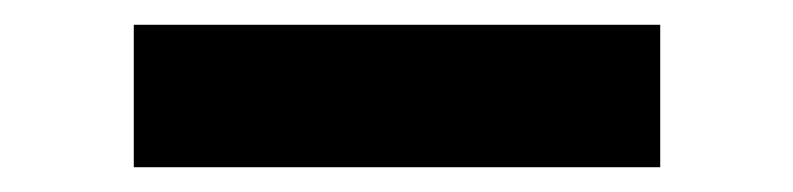

<svg xmlns="http://www.w3.org/2000/svg" viewBox="-20 -349 640 155"><path d="M88 -214H513V-329H88Z"/></svg>

Font: Mluvka
Style: Bold
Weight: 700
Designer: Modified by Jiří Krblich, Original typeface by Gumpita Rahayu
Foundry: Gumpita Rahayu & Jiří Krblich
Version: Version 2.000;Glyphs 3.1.1 (3134)